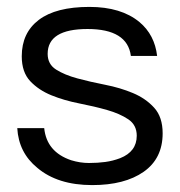

<svg xmlns="http://www.w3.org/2000/svg" viewBox="-20 -528 522 556"><path d="M359 -366Q349 -444 233.5 -444Q118 -444 118 -372Q118 -342 142.5 -326.5Q167 -311 204 -301Q241 -291 284.5 -282.5Q328 -274 365 -258.5Q402 -243 426.5 -216Q451 -189 451 -142Q451 -69 396 -30.5Q341 8 247 8Q147 8 88 -42Q34 -86 30 -157H108Q115 -88 186 -64Q212 -56 237.5 -56Q263 -56 285 -59Q307 -62 328 -70Q376 -89 376 -135Q376 -166 351.5 -182.5Q327 -199 290 -209.5Q253 -220 209.5 -228.5Q166 -237 129 -252Q92 -267 67.5 -293Q43 -319 43 -365Q43 -433 92.5 -470.5Q142 -508 239 -508Q331 -508 384 -464Q428 -427 435 -366Z"/></svg>

Font: Questrial
Style: Regular
Weight: 400
Designer: Joe Prince
Foundry: Joe Prince
Version: Version 1.002